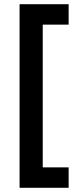

<svg xmlns="http://www.w3.org/2000/svg" viewBox="-20 -769 384 912"><path d="M73 -749V123H306V26H183V-652H306V-749Z"/></svg>

Font: Sunflower Medium
Style: Regular
Weight: 500
Designer: JIKJI
Foundry: JIKJI
Version: Version 1.00